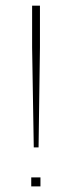

<svg xmlns="http://www.w3.org/2000/svg" viewBox="-20 -664 256 684"><path d="M117.4 -138.9 122.3 -495.1V-643.9H94.4V-495.1L100.3 -138.9ZM124.1 0V-31.9H91.3V0Z"/></svg>

Font: Arad-VF Thin Dots1
Style: Regular
Weight: 100
Designer: Mohammad Darvishi
Version: Version 1.000;August 30, 2024;FontCreator 15.0.0.2992 64-bit